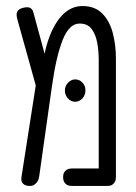

<svg xmlns="http://www.w3.org/2000/svg" viewBox="-20 -606 449 636"><path d="M364 -411V-19Q364 -10 360.5 -3.5Q357 3 351 6.5Q345 10 335 10H218Q209 10 202.5 6.5Q196 3 192.5 -3.5Q189 -10 189 -19Q189 -29 192.5 -35Q196 -41 202.5 -44.5Q209 -48 219 -48H307V-408Q307 -437 302 -464.5Q297 -492 283.5 -510Q270 -528 244 -528Q226 -528 212 -514Q198 -500 187.5 -473.5Q177 -447 168 -408.5Q159 -370 152 -320L110 -23Q109 -13 104.5 -5.5Q100 2 93.5 6Q87 10 79 10Q63 10 56 2Q49 -6 51 -19L110 -397L122 -395Q127 -431 136 -461Q145 -491 157 -514Q169 -537 183.5 -553Q198 -569 215.5 -577.5Q233 -586 253 -586Q294 -586 318.5 -561.5Q343 -537 353.5 -497Q364 -457 364 -411ZM99 -321 38 -540Q35 -550 35 -558Q35 -566 40 -571.5Q45 -577 56 -580Q72 -584 79.5 -580Q87 -576 89.5 -568.5Q92 -561 93 -556L141 -379ZM229 -269Q215 -269 205 -280Q195 -291 195 -307Q195 -321 205.5 -332Q216 -343 229 -343Q243 -343 253 -332.5Q263 -322 263 -307Q263 -291 253 -280Q243 -269 229 -269Z"/></svg>

Font: Fredoka Condensed Light
Style: Regular
Weight: 300
Width: 3
Designer: Ben Nathan
Foundry: Milena B. Brandão, Ben Nathan
Version: Version 2.001